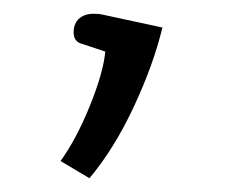

<svg xmlns="http://www.w3.org/2000/svg" viewBox="-20 -132 339 279"><path d="M68 102Q91 70 110.5 22Q130 -26 133 -57L100 -68Q87 -71 87 -85Q87 -98 95 -105Q103 -112 116 -112Q124 -112 128 -111L216 -92Q203 -38 174.5 23Q146 84 110 127Z"/></svg>

Font: Maitree
Style: Regular
Weight: 400
Designer: CadsonDemak Team
Foundry: CadsonDemak
Version: Version 1.000